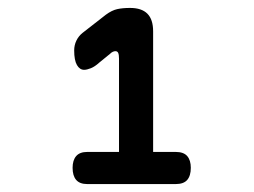

<svg xmlns="http://www.w3.org/2000/svg" viewBox="-20 -904 640 484"><path d="M200 -440Q181 -440 172 -450.5Q163 -461 163 -481Q163 -500 172 -510.5Q181 -521 200 -521H280V-756Q280 -766 278 -770.5Q276 -775 271 -775Q268 -775 264.5 -773.5Q261 -772 257 -768L230 -746Q219 -736 209 -732Q199 -728 192 -728Q181 -728 174 -740Q167 -752 167 -777Q167 -790 172.5 -801.5Q178 -813 188 -821L247 -867Q262 -878 275.5 -881Q289 -884 308 -884Q337 -884 351.5 -869.5Q366 -855 366 -825V-521H423Q443 -521 452 -510.5Q461 -500 461 -481Q461 -461 452 -450.5Q443 -440 423 -440Z"/></svg>

Font: Maple Mono SemiBold
Style: Regular
Weight: 600
Monospace: yes
Designer: subframe7536
Version: Version 7.000